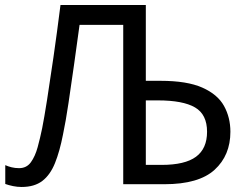

<svg xmlns="http://www.w3.org/2000/svg" viewBox="-20 -734 976 765"><path d="M66 11Q49 11 32 7.5Q15 4 1 -1V-76Q12 -71 26 -67.5Q40 -64 56 -64Q86 -64 103 -87.5Q120 -111 130 -147.5Q140 -184 148 -223Q156 -263 167.5 -336Q179 -409 193 -506Q207 -603 221 -714H561V-412H620Q725 -412 786 -385Q847 -358 872.5 -312Q898 -266 898 -209Q898 -115 835 -57.5Q772 0 635 0H471V-635H297Q287 -561 275.5 -479.5Q264 -398 253 -324Q242 -250 231 -198Q218 -131 199 -84Q180 -37 148.5 -13Q117 11 66 11ZM624 -77Q717 -77 761 -109.5Q805 -142 805 -209Q805 -278 757 -306Q709 -334 609 -334H561V-77Z"/></svg>

Font: TSCustom
Style: Regular
Weight: 400
Designer: Monotype Design Team
Foundry: Monotype Imaging Inc.
Version: Version 2.004; ttfautohint (v1.8.3) -l 8 -r 50 -G 200 -x 14 